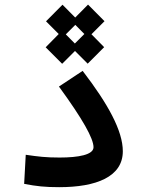

<svg xmlns="http://www.w3.org/2000/svg" viewBox="-20 -795 626 819"><path d="M232.4 3.4C390.1 3.4 503.9 -40.5 503.9 -149.9C503.9 -236.8 440.9 -351.6 332.5 -492.7L231.4 -425.8C333 -286.6 378.9 -204.1 378.9 -167C378.9 -134.8 314.9 -123 234.4 -123C175.3 -123 143.6 -127 89.8 -134.8L83 -10.7C136.2 -0.5 171.9 3.4 232.4 3.4ZM245.1 -522.9 299.8 -577.6 354 -523.4 424.3 -593.8 370.1 -648.9 425.8 -704.6 355.5 -775.4 300.8 -720.2 246.6 -774.9 176.3 -704.1 230.5 -649.9 174.8 -593.3ZM299.3 -609.4 260.7 -648.4 301.3 -689 339.8 -649.9Z"/></svg>

Font: Cascadia Code NF SemiBold
Style: Regular
Weight: 600
Monospace: yes
Designer: Aaron Bell
Foundry: Saja Typeworks
Version: Version 2404.023